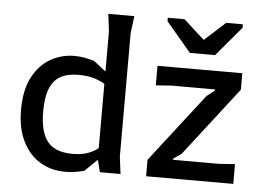

<svg xmlns="http://www.w3.org/2000/svg" viewBox="-52 -802 1199 882"><g transform="rotate(5 547.5 -361.0)"><path d="M278 12Q213 12 162 -19Q111 -50 81.5 -110Q52 -170 52 -255Q52 -345 83 -404.5Q114 -464 165 -493Q216 -522 275 -522Q301 -522 324 -517.5Q347 -513 367 -507L475 -422V-362Q458 -382 434 -399Q410 -416 377.5 -426.5Q345 -437 301 -437Q251 -437 218.5 -419Q186 -401 170 -361Q154 -321 154 -255Q154 -162 189 -117.5Q224 -73 305 -73Q347 -73 375.5 -83.5Q404 -94 422.5 -109.5Q441 -125 452 -142L457 -89L366 0Q347 5 324.5 8.5Q302 12 278 12ZM438 0 423 -58V-648L413 -728H533L523 -648V-80L533 0ZM651 0V-76L895 -391L931 -419V-425H731L659 -420V-510H1050V-434L804 -116L768 -92V-86H981L1053 -91V0ZM802 -582 687 -718V-734H764L860 -647L956 -734H1033V-718L918 -582Z"/></g></svg>

Font: AR One Sans Medium
Style: Regular
Weight: 500
Designer: Niteesh Yadav
Foundry: Niteesh Yadav
Version: Version 1.001;gftools[0.9.33]